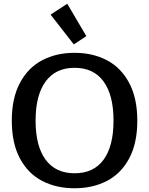

<svg xmlns="http://www.w3.org/2000/svg" viewBox="-20 -991 796 1025"><path d="M250 -913 339 -971 441 -798 374 -754ZM43 -347Q43 -467 86.5 -548.5Q130 -630 205.5 -669.5Q281 -709 378 -709Q475 -709 550.5 -669.5Q626 -630 669.5 -548.5Q713 -467 713 -347Q713 -226 669.5 -145Q626 -64 550.5 -25Q475 14 378 14Q281 14 205.5 -25Q130 -64 86.5 -145Q43 -226 43 -347ZM586 -347Q586 -483 533 -556Q480 -629 378 -629Q277 -629 223.5 -556Q170 -483 170 -347Q170 -211 223.5 -138.5Q277 -66 378 -66Q480 -66 533 -138.5Q586 -211 586 -347Z"/></svg>

Font: Maitree SemiBold
Style: Regular
Weight: 600
Designer: CadsonDemak Team
Foundry: CadsonDemak
Version: Version 1.001